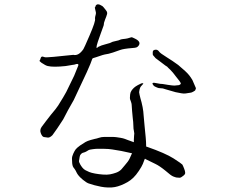

<svg xmlns="http://www.w3.org/2000/svg" viewBox="-20 -824 1040 875"><path d="M318 -479Q331 -512 335 -521Q344 -539 317 -529H315Q313 -529 303 -527Q293 -525 279 -523Q223 -517 198 -523Q188 -525 169 -538Q159 -546 160 -547Q163 -550 166 -561Q168 -566 172 -566Q175 -567 181 -564Q188 -562 197 -563Q205 -563 225 -565Q314 -574 314 -574Q338 -568 360 -600Q363 -604 388 -662Q417 -729 413 -739Q412 -743 417 -761Q418 -767 415 -776Q412 -789 412 -790Q415 -791 416 -798Q417 -800 421 -803Q425 -805 429 -804Q434 -804 447 -796Q451 -793 463 -777Q470 -769 468 -760Q465 -749 459 -735Q454 -722 454 -720Q453 -709 452 -707Q451 -705 439 -671Q428 -640 426 -634Q413 -594 427 -610Q428 -611 443 -617Q449 -619 460 -622Q479 -628 481 -628Q495 -635 499 -635Q520 -640 520 -640Q533 -646 540 -646Q552 -647 561 -649Q571 -652 578 -654Q582 -655 593 -649Q626 -634 611 -615Q607 -610 602 -608Q597 -606 582 -605Q543 -602 527 -596Q489 -582 475 -579Q452 -575 447 -573Q430 -567 417 -563Q402 -559 401 -557Q400 -554 392 -533Q378 -501 376 -496L316 -368Q288 -320 268 -280Q267 -278 241 -239Q221 -211 219 -208Q207 -196 198 -197Q188 -198 180 -199.5Q172 -201 166 -217Q160 -232 170 -246Q180 -260 188 -270Q196 -280 212 -301Q236 -329 245 -343Q272 -386 282 -405Q317 -476 318 -479ZM795 -436Q804 -439 804 -444Q804 -446 797 -456Q795 -459 782 -475Q772 -487 768 -493Q760 -502 757 -505Q745 -516 742 -520Q740 -520 713 -541Q689 -559 689 -559Q684 -564 677 -573Q676 -574 676 -584Q676 -588 677 -592Q678 -594 685 -597Q689 -598 695 -597Q701 -595 705 -589Q709 -582 740 -563Q766 -547 792 -528Q804 -518 824 -500Q835 -490 842.5 -480.5Q850 -471 857 -459Q857 -459 873 -422Q871 -417 870 -413Q868 -410 862 -407Q855 -403 851 -402Q848 -401 825 -398Q817 -397 806 -399Q792 -402 780 -404L735 -417Q727 -419 722 -421Q718 -422 710 -422Q703 -422 696 -425Q690 -427 685 -430Q681 -433 680 -434Q679 -436 676 -440Q673 -443 677 -446Q680 -448 693 -445Q710 -442 710 -442Q713 -443 747 -437Q767 -434 775 -434ZM533 -136Q525 -138 509 -140Q496 -142 491 -143Q486 -144 474 -145Q462 -146 449 -146H426Q416 -146 402 -144Q387 -142 384 -140Q381 -138 374 -134Q367 -130 362 -129Q355 -128 349.5 -122.5Q344 -117 343 -109Q342 -102 341 -96Q339 -90 340.5 -85.5Q342 -81 346 -74Q350 -67 356 -59.5Q362 -52 370 -48Q377 -44 387 -40Q397 -36 413.5 -33Q430 -30 449 -28.5Q468 -27 481.5 -29.5Q495 -32 509 -37Q523 -42 533 -52Q542 -62 549 -71Q556 -80 562 -87Q568 -95 571 -102Q574 -109 580 -122L582 -125L579 -126Q565 -129 533 -136ZM639 -98 631 -77Q626 -65 613 -45.5Q600 -26 587.5 -14Q575 -2 561 6Q547 14 532 20Q517 26 503.5 28.5Q490 31 473 30.5Q456 30 440.5 27Q425 24 410 20Q395 16 384 12Q373 8 357.5 -5Q342 -18 336 -26.5Q330 -35 328 -40Q326 -45 320 -54Q314 -61 312 -66Q310 -71 309 -80Q308 -90 308 -101Q308 -111 314 -124Q320 -137 325 -143.5Q330 -150 345 -161Q361 -172 370 -177Q379 -182 393 -186Q407 -190 412 -191Q419 -192 431 -196Q442 -200 456 -200H486Q502 -200 509 -199Q516 -198 529 -196Q541 -194 549 -191Q557 -188 562 -186Q565 -185 587 -177L590 -176V-179Q590 -183 590 -187Q590 -198 591 -205Q592 -212 592 -216Q592 -220 590 -229Q588 -236 588 -247Q588 -258 587 -268Q586 -278 585 -286Q584 -294 582 -318Q580 -342 580 -347Q580 -352 576 -363Q572 -372 572 -377Q572 -382 573 -393Q574 -403 579 -410.5Q584 -418 590.5 -424Q597 -430 608 -436Q619 -442 624 -444Q628 -445 633 -445V-444Q633 -443 631 -440Q626 -434 622 -430Q618 -425 616 -416Q614 -406 614 -404Q614 -402 616 -392.5Q618 -383 620 -376Q622 -369 625 -358Q628 -347 630 -335.5Q632 -324 633 -316Q634 -308 635 -293Q636 -278 639 -249Q642 -220 644 -198Q646 -176 646 -160V-158V-156H647L650 -155Q733 -126 771 -102Q808 -78 811 -74Q814 -69 819 -56Q824 -44 824 -36Q824 -29 814 -22Q805 -14 798 -14Q790 -14 784.5 -15Q779 -16 769 -20Q759 -24 734 -46Q707 -68 688 -77Q669 -86 643 -99L641 -101Z"/></svg>

Font: ToneOZ-Tsuipita-TC
Style: Tsuipita-TC
Weight: 400
Designer: :Jeffrey Xuan (Chih-Lin Hsuan)  :
Foundry: jeffreyx@gmail.com, cjkFonts.io
Version: Version 0.24071